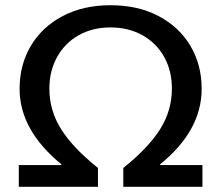

<svg xmlns="http://www.w3.org/2000/svg" viewBox="-20 -715 846 735"><path d="M593 -86V-83H755V0H452V-72Q548 -149 593 -220.5Q638 -292 638 -376Q638 -444 608.5 -497Q579 -550 525.5 -580Q472 -610 403 -610Q334 -610 281 -580Q228 -550 198.5 -496.5Q169 -443 169 -376Q169 -292 214 -220.5Q259 -149 355 -72V0H52V-83H215V-86Q55 -217 55 -375Q55 -466 97.5 -538.5Q140 -611 219 -653Q298 -695 403 -695Q509 -695 588 -653Q667 -611 709.5 -538.5Q752 -466 752 -375Q752 -215 593 -86Z"/></svg>

Font: Martel Sans SemiBold
Style: Regular
Weight: 600
Designer: Dan Reynolds and Mathieu Réguer
Foundry: Dan Reynolds and Mathieu Réguer
Version: Version 1.002; ttfautohint (v1.1) -l 5 -r 5 -G 72 -x 0 -D la